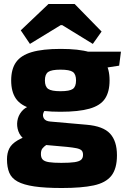

<svg xmlns="http://www.w3.org/2000/svg" viewBox="-20 -756 634 962"><path d="M284 -511Q375 -511 428.5 -495Q482 -479 505.5 -445Q529 -411 529 -353Q529 -296 506 -261.5Q483 -227 428.5 -211.5Q374 -196 283 -196Q193 -196 138.5 -211.5Q84 -227 60 -261.5Q36 -296 36 -353Q36 -410 60.5 -444.5Q85 -479 139.5 -495Q194 -511 284 -511ZM283 -407Q238 -407 221.5 -395.5Q205 -384 205 -353Q205 -322 221.5 -310.5Q238 -299 283 -299Q329 -299 345 -310.5Q361 -322 361 -353Q361 -384 345 -395.5Q329 -407 283 -407ZM586 -497 577 -427 441 -406 404 -497ZM129 -225 215 -210Q203 -205 197.5 -190.5Q192 -176 200 -162.5Q208 -149 232 -147L414 -131Q497 -124 531.5 -86.5Q566 -49 566 22Q566 89 538 124.5Q510 160 449.5 173Q389 186 290 186Q205 186 151.5 178Q98 170 68 153.5Q38 137 26.5 109.5Q15 82 15 42Q15 11 26.5 -12Q38 -35 68.5 -53Q99 -71 153 -86L233 -108L295 -85L259 -63Q231 -43 215 -32Q199 -21 192 -11.5Q185 -2 185 16Q185 34 194 43.5Q203 53 225.5 56.5Q248 60 287 60Q330 60 353.5 56.5Q377 53 386.5 44.5Q396 36 396 20Q396 4 388 -3Q380 -10 362.5 -13.5Q345 -17 316 -20L171 -33Q130 -37 105.5 -55Q81 -73 72 -98.5Q63 -124 67 -150Q71 -176 87.5 -196.5Q104 -217 129 -225ZM354 -736 489 -598 445 -536 292 -630H284L130 -536L84 -604L223 -736Z"/></svg>

Font: Exo 2 ExtraBold
Style: Regular
Weight: 800
Designer: Natanael Gama
Foundry: Natanael Gama
Version: Version 2.010